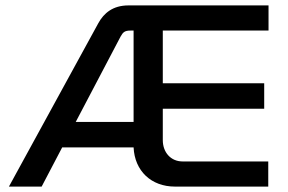

<svg xmlns="http://www.w3.org/2000/svg" viewBox="-20 -690 1066 710"><path d="M344 -605 13 0H134L210 -145H474C478 -58 539 0 627 0H972V-93H655C612 -93 582 -126 582 -172V-288H957V-382H582V-577H973V-670H455C397 -670 364 -641 344 -605ZM260 -239 426 -555C435 -571 441 -577 463 -577H474V-239Z"/></svg>

Font: LT Wave Text Medium
Style: Regular
Weight: 500
Designer: Daniel Lyons
Version: Version 2.5 (Glyphs App)